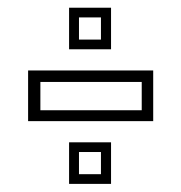

<svg xmlns="http://www.w3.org/2000/svg" viewBox="-20 -544 458 485"><path d="M51 -238V-366H367V-238ZM82 -265.5H338V-337H82ZM154.5 -79.5V-184.5H260.5V-79.5ZM179.5 -104H235V-160H179.5ZM154.5 -419.5V-524.5H260.5V-419.5ZM179.5 -444H235V-500H179.5Z"/></svg>

Font: Tourney Thin Light
Style: Regular
Weight: 300
Version: Version 1.015